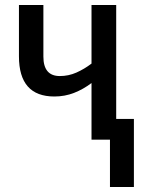

<svg xmlns="http://www.w3.org/2000/svg" viewBox="-20 -560 573 770"><path d="M446 -540V-83H517V190H421V0H347V-227Q314 -202 277 -187.5Q240 -173 198 -173Q56 -173 56 -334V-540H154V-333Q154 -255 220 -255Q255 -255 286.5 -269Q318 -283 347 -305V-540Z"/></svg>

Font: Noto Sans Condensed Medium
Style: Regular
Weight: 500
Width: 3
Designer: Monotype Design Team
Foundry: Monotype Imaging Inc.
Version: Version 2.013; ttfautohint (v1.8.4.7-5d5b)